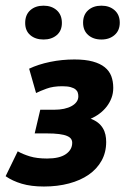

<svg xmlns="http://www.w3.org/2000/svg" viewBox="-30 -661 450 690"><path d="M94.7 -181.6 114.7 -266.6H164.6Q184.1 -266.6 200 -270Q215.8 -273.4 227.3 -279.8Q238.8 -286.1 245.1 -294.9Q251.5 -303.7 251.5 -314.9Q251.5 -321.8 249.5 -328.1Q247.6 -334.5 241.5 -339.6Q235.4 -344.7 223.9 -347.9Q212.4 -351.1 193.8 -351.1Q160.6 -351.1 137.5 -342.5Q114.3 -334 99.6 -326.7L74.7 -414.1Q107.4 -429.7 149.9 -438.5Q192.4 -447.3 237.3 -447.3Q276.9 -447.3 303.5 -439.9Q330.1 -432.6 346.4 -419.4Q362.8 -406.2 369.9 -387.5Q377 -368.7 377 -345.2Q377 -325.7 370.6 -308.8Q364.3 -292 353.3 -277.8Q342.3 -263.7 327.6 -252.7Q313 -241.7 295.9 -234.4Q311.5 -228.5 322.3 -220Q333 -211.4 339.6 -200.4Q346.2 -189.5 348.9 -177Q351.6 -164.6 351.6 -150.9Q351.6 -113.3 335 -83.5Q318.4 -53.7 288.8 -33.2Q259.3 -12.7 218 -1.7Q176.8 9.3 127.9 9.3Q82 9.3 48.3 -0.7Q14.6 -10.7 -9.8 -27.8L33.7 -117.2Q51.8 -106.9 77.1 -99.1Q102.5 -91.3 139.2 -91.3Q184.1 -91.3 206.8 -107.2Q229.5 -123 229.5 -147.9Q229.5 -155.8 225.3 -161.9Q221.2 -168 210.9 -172.4Q200.7 -176.8 182.6 -179.2Q164.6 -181.6 136.7 -181.6ZM60.5 -578.6Q60.5 -607.9 78.9 -624.3Q97.2 -640.6 126.5 -640.6Q155.3 -640.6 173.8 -624.3Q192.4 -607.9 192.4 -578.6Q192.4 -550.3 173.8 -534.7Q155.3 -519 126.5 -519Q97.2 -519 78.9 -534.7Q60.5 -550.3 60.5 -578.6ZM268.6 -579.6Q268.6 -607.9 286.9 -624.3Q305.2 -640.6 334.5 -640.6Q363.3 -640.6 381.8 -624.3Q400.4 -607.9 400.4 -579.6Q400.4 -551.3 381.8 -535.2Q363.3 -519 334.5 -519Q305.2 -519 286.9 -535.2Q268.6 -551.3 268.6 -579.6Z"/></svg>

Font: PT Astra Sans
Style: Bold Italic
Weight: 700
Italic angle: -16°
Designer: A.Korolkova, I. Chaeva
Foundry: ParaType Ltd
Version: Version 1.002W